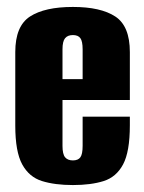

<svg xmlns="http://www.w3.org/2000/svg" viewBox="-20 -525 414 553"><path d="M190 8Q138 8 101 -3.5Q64 -15 44 -51.5Q24 -88 24 -163V-375Q24 -450 66.5 -477.5Q109 -505 190 -505Q270 -505 312 -477.5Q354 -450 354 -375V-237H160V-105Q160 -81 167.5 -72Q175 -63 190 -63Q205 -63 211.5 -72Q218 -81 218 -105V-189H354V-164Q354 -88 334.5 -51.5Q315 -15 278.5 -3.5Q242 8 190 8ZM160 -297H218V-383Q218 -406 211.5 -415Q205 -424 190 -424Q175 -424 167.5 -415Q160 -406 160 -383Z"/></svg>

Font: Alumni Sans Thin ExtraBold
Style: Regular
Weight: 800
Version: Version 1.018